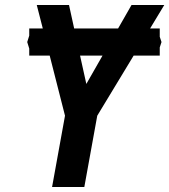

<svg xmlns="http://www.w3.org/2000/svg" viewBox="-20 -745 674 765"><path d="M239 -284 178 -523.5H96.5V-551.5L88.5 -577.5L96.5 -603V-631.5H150.5L126.5 -725H255L275.5 -631.5H450.5L504 -725H634.5L578 -631.5H616.5V-598.5L623.5 -577.5L616.5 -556V-523.5H512.5L367.5 -284L316 0H187.5ZM324 -410.5 388.5 -523.5H299Z"/></svg>

Font: JuliaMono SemiBold
Style: Italic
Weight: 600
Italic angle: -9°
Monospace: yes
Designer: cormullion
Foundry: corm
Version: Version 0.056; ttfautohint (v1.8.4)